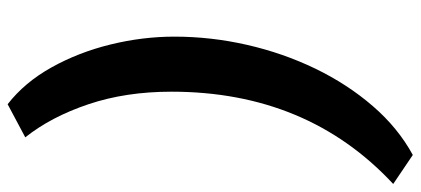

<svg xmlns="http://www.w3.org/2000/svg" viewBox="-312 -596 1074 490"><g transform="rotate(90 225.0 -351.0)"><path d="M246 166.5Q190.5 123.5 152 54.5Q113.5 -14.5 93.5 -96.2Q73.5 -178 73.5 -259Q73.5 -352.5 94.5 -444.5Q115.5 -536.5 155.2 -618.8Q195 -701 250.8 -765.5Q306.5 -830 375.5 -867.5L449.5 -817.5Q214 -598.5 214 -251.5Q214 -135 246 -39.8Q278 55.5 330.5 121.5Z"/></g></svg>

Font: Merriweather Sans Italic
Style: Bold
Weight: 700
Italic angle: -7.5°
Designer: Eben Sorkin
Foundry: Eben Sorkin
Version: Version 1.008; ttfautohint (v1.7.19-72a1) -l 8 -r 50 -G 200 